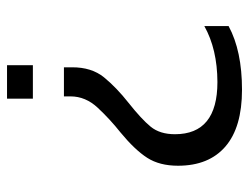

<svg xmlns="http://www.w3.org/2000/svg" viewBox="-101 -607 708 546"><g transform="rotate(90 253.0 -334.0)"><path d="M254.1 -161.8V-180.6Q254.1 -223.3 286.5 -258Q318.9 -292.7 356.6 -322.6Q406.2 -363.5 428.8 -398.7Q451.3 -433.8 451.3 -486.2Q451.3 -574 396.6 -621.1Q341.9 -668.2 235.3 -668.2Q124.5 -668.2 54.2 -630.1V-561.1Q119.9 -597.9 213.2 -598.3Q361.7 -598.3 361.7 -477.5Q361.7 -434.7 340.3 -408.5Q318.9 -382.4 272.5 -345.6Q229.3 -311.6 200.1 -276Q171 -240.3 171.4 -184.3V-161.8ZM260.6 0V-73.5H165.4V0Z"/></g></svg>

Font: Arad
Style: Regular
Weight: 400
Designer: Mohammad Darvishi
Version: Version 1.010;September 21, 2024;FontCreator 15.0.0.2992 64-